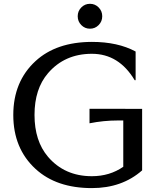

<svg xmlns="http://www.w3.org/2000/svg" viewBox="-20 -964 829 994"><path d="M400.9 -925.5Q419.4 -944.3 445.8 -944.3Q472.2 -944.3 490.7 -925.5Q509.3 -906.7 509.3 -879.9Q509.3 -853 490.7 -834.2Q472.2 -815.4 445.8 -815.4Q419.4 -815.4 400.9 -834.2Q382.3 -853 382.3 -879.9Q382.3 -906.7 400.9 -925.5ZM455.6 9.8Q272 9.8 164.1 -89.4Q48.8 -195.3 48.8 -368.7Q48.8 -542 164.1 -647.9Q271.5 -746.6 455.6 -747.1Q589.8 -747.1 682.1 -697.3V-548.8H677.2Q595.7 -685.5 455.6 -685.5Q314.9 -685.5 228.5 -585Q158.7 -503.9 158.7 -369.1Q158.7 -234.4 228.5 -152.3Q314.5 -51.8 455.6 -51.8Q547.9 -51.8 618.2 -100.6V-340.3H589.8Q516.6 -340.3 443.4 -325.7V-400.9L715.8 -400.4V-82Q611.8 9.8 455.6 9.8Z"/></svg>

Font: Classica
Style: Book
Weight: 400
Designer: Wojciech Kalinowski "wmk69" (wmk69@o2.pl)
Foundry: Wojciech Kalinowski "wmk69" (wmk69@o2.pl)
Version: Version 2.1.1; 2021-05-14